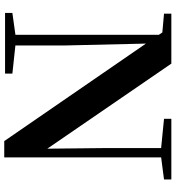

<svg xmlns="http://www.w3.org/2000/svg" viewBox="16 -796 784 855"><g transform="rotate(90 407.5 -369.0)"><path d="M38.2 0V-32.6L143.5 -47.3H171.3L308.2 -32.6V0ZM135.4 0V-713.4H172.6L183.1 -260.5V0ZM509.4 -707.9V-740.5H779.8V-707.9L674.8 -694.2H648.1ZM608.8 3.6 161.7 -646.1 159 -649.2 125.1 -700.4 41.5 -707.9V-740.5H263.8L662.2 -159.6L643 -152.8L639.8 -449.6V-740.5H681.4V3.6Z"/></g></svg>

Font: Early Summer Mincho VF
Style: Regular
Weight: 250
Designer: GuiWonder
Version: Version 1.002